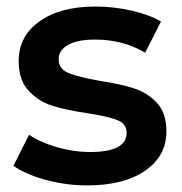

<svg xmlns="http://www.w3.org/2000/svg" viewBox="-20 -560 555 587"><path d="M21 -53.2 68.8 -147.9Q105 -124 155.5 -109.6Q206.1 -95.2 254.9 -95.2Q366.7 -95.2 367.2 -153.8Q367.2 -181.6 338.6 -192.9Q310.1 -204.1 247.1 -213.9Q181.2 -223.6 139.6 -236.8Q98.1 -250 67.6 -282.5Q37.1 -314.9 37.1 -373Q37.1 -449.2 100.6 -494.6Q164.1 -540 272 -540Q327.1 -540 382.1 -527.6Q437 -515.1 472.2 -494.1L423.8 -398.9Q356 -439 271 -439Q215.8 -439 187.5 -422.4Q159.2 -405.8 159.2 -378.9Q159.2 -349.1 189.7 -336.7Q220.2 -324.2 284.2 -313Q348.1 -303.2 389.2 -290Q430.2 -276.9 459.5 -245.8Q488.8 -214.8 488.8 -158.2Q488.8 -83 423.8 -38.1Q358.9 6.8 247.1 6.8Q182.1 6.8 120.1 -10Q58.1 -26.9 21 -53.2Z"/></svg>

Font: Montserrat SemiBold
Style: Regular
Weight: 600
Designer: Julieta Ulanovsky
Foundry: Julieta Ulanovsky
Version: Version 7.200